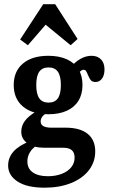

<svg xmlns="http://www.w3.org/2000/svg" viewBox="-20 -691 530 904"><path d="M18.3 88.3Q18.3 50.5 44 22Q69.7 -6.4 120.7 -26L153 -5.6Q132.5 6.6 120.7 26.3Q108.9 46 108.9 68.7Q108.9 102.4 134.1 120.5Q159.3 138.7 205.4 138.7Q242 138.7 270.8 127.5Q299.5 116.3 315.4 96.5Q331.3 76.7 331.3 51Q331.3 28.1 318.4 16.4Q305.5 4.7 278.1 4.7H189.3Q139.9 4.7 110 -15.8Q80.1 -36.2 80.1 -70.7Q80.1 -98.1 96.7 -121.1Q113.4 -144.1 149.2 -165.5L197.9 -158.6Q184.2 -149.3 177.8 -139.8Q171.4 -130.3 171.4 -119.1Q171.4 -104.5 184.1 -97.2Q196.9 -89.9 221.6 -89.9H288.8Q356.6 -89.9 392.5 -61.1Q428.4 -32.3 428.4 21.6Q428.4 71.8 398.3 110.7Q368.1 149.5 314.1 171.1Q260.2 192.7 189.9 192.7Q107.1 192.7 62.7 163.7Q18.3 134.7 18.3 88.3ZM44.6 -290.7Q44.6 -355.3 87.9 -391.8Q131.2 -428.3 207.8 -428.3Q257.9 -428.3 294.1 -412.1Q330.3 -395.9 349.3 -365Q368.4 -334.1 368.4 -290.7Q368.4 -247.4 349.3 -216.5Q330.3 -185.6 294.1 -169.3Q257.9 -153.1 207.8 -153.1Q131.2 -153.1 87.9 -189.6Q44.6 -226.1 44.6 -290.7ZM266.6 -290.7Q266.6 -333.1 252.4 -353.3Q238.2 -373.5 208.6 -373.5Q179.1 -373.5 164.9 -353.3Q150.7 -333.1 150.7 -290.7Q150.7 -248.3 164.9 -228.1Q179.1 -207.9 208.6 -207.9Q238.2 -207.9 252.4 -228.1Q266.6 -248.3 266.6 -290.7ZM393.7 -339Q388.8 -351.2 384.9 -356.9Q381 -362.5 372.8 -362.5Q368.3 -362.5 362.7 -358.7Q357 -354.8 350.6 -347.9Q344.2 -340.9 338.6 -332L314.7 -376.4Q334.6 -400.2 359.7 -414.3Q384.8 -428.3 411.1 -428.3Q439.1 -428.3 455.5 -411.4Q472 -394.5 472 -364.3Q472 -337.3 460.5 -321.2Q448.9 -305 430 -305Q414.7 -305 407.6 -313.4Q400.6 -321.8 393.7 -339ZM74.8 -504.9 183.5 -671.1H239.9L345.3 -507.5L312.6 -478L168.8 -596L228.5 -613.4L111.2 -478Z"/></svg>

Font: Playfair Micro SmCond SmLight
Style: Regular
Weight: 360
Width: 4
Designer: Claus Eggers Sørensen
Foundry: Claus Eggers Sørensen
Version: Version 2.100;Glyphs 3.2 (3219)